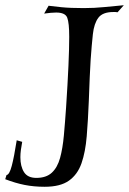

<svg xmlns="http://www.w3.org/2000/svg" viewBox="-39 -695 494 735"><path d="M132 20Q91 20 55.5 13Q20 6 -19 -9L-14 -25Q-3 -26 6 -60Q15 -94 25 -158L46 -152Q43 -136 41 -121.5Q39 -107 39 -93Q39 -58 53 -36Q67 -14 100 -14Q138 -14 159.5 -34Q181 -54 191 -90.5Q201 -127 205.5 -176.5Q210 -226 214 -284Q226 -466 226 -554Q226 -607 218.5 -627Q211 -647 176 -647Q167 -647 155.5 -646Q144 -645 130 -643L147 -673Q161 -671 195.5 -667.5Q230 -664 282 -664Q322 -664 361.5 -668Q401 -672 435 -675L411 -648Q407 -649 403 -649Q399 -649 395 -649Q354 -649 337.5 -627Q321 -605 316.5 -564Q312 -523 308 -466Q306 -438 304.5 -399Q303 -360 301 -309Q298 -234 293 -173.5Q288 -113 273 -70Q258 -27 225 -3.5Q192 20 132 20Z"/></svg>

Font: Luxurious Roman
Style: Regular
Weight: 400
Designer: Robert E. Leuschke
Foundry: Robert E. Leuschke
Version: Version 1.010; ttfautohint (v1.8.3)